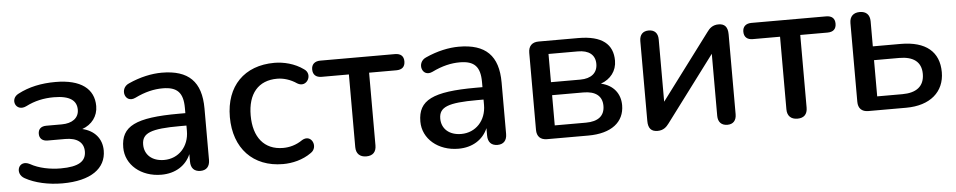

<svg xmlns="http://www.w3.org/2000/svg" viewBox="-35 -722 4762 956"><g transform="rotate(-5 2346.0 -244.0)"><path d="M246 9C389 9 465 -47 465 -136C465 -196 428 -238 368 -252C416 -269 447 -309 447 -360C447 -446 382 -497 255 -497C184 -497 122 -484 67 -455C19 -431 47 -363 101 -390C144 -412 190 -422 240 -422C323 -422 354 -394 354 -350C354 -308 320 -284 268 -284H191C165 -284 150 -271 150 -247C150 -224 165 -210 191 -210H279C338 -210 371 -185 371 -140C371 -91 335 -66 244 -66C192 -66 135 -77 93 -101C37 -130 12 -59 61 -33C109 -6 177 9 246 9Z M741 9C811 9 864 -25 888 -81V-44C888 -11 905 7 936 7C966 7 983 -11 983 -44V-301C983 -435 920 -497 786 -497C737 -497 678 -485 619 -458C568 -436 591 -358 645 -384C696 -409 741 -419 784 -419C857 -419 886 -388 886 -312V-286H853C637 -286 563 -249 563 -142C563 -56 639 9 741 9ZM761 -63C700 -63 663 -98 663 -148C663 -206 708 -224 854 -224H886V-197C886 -119 833 -63 761 -63Z M1349 9C1395 9 1448 -3 1491 -34C1532 -61 1502 -130 1454 -102C1421 -79 1387 -71 1356 -71C1262 -71 1209 -137 1209 -246C1209 -355 1262 -417 1356 -417C1387 -417 1422 -407 1454 -385C1500 -357 1537 -424 1494 -452C1450 -484 1395 -497 1349 -497C1199 -497 1105 -402 1105 -247C1105 -91 1199 9 1349 9Z M1765 7C1798 7 1815 -11 1815 -44V-407H1951C1980 -407 1995 -421 1995 -448C1995 -474 1980 -488 1951 -488H1578C1550 -488 1534 -473 1534 -448C1534 -421 1550 -407 1578 -407H1714V-44C1714 -11 1733 7 1765 7Z M2226 9C2296 9 2349 -25 2373 -81V-44C2373 -11 2390 7 2421 7C2451 7 2468 -11 2468 -44V-301C2468 -435 2405 -497 2271 -497C2222 -497 2163 -485 2104 -458C2053 -436 2076 -358 2130 -384C2181 -409 2226 -419 2269 -419C2342 -419 2371 -388 2371 -312V-286H2338C2122 -286 2048 -249 2048 -142C2048 -56 2124 9 2226 9ZM2246 -63C2185 -63 2148 -98 2148 -148C2148 -206 2193 -224 2339 -224H2371V-197C2371 -119 2318 -63 2246 -63Z M2875 0C2991 0 3056 -52 3056 -136C3056 -194 3022 -238 2960 -252C3009 -269 3040 -309 3040 -360C3040 -442 2987 -488 2867 -488H2669C2636 -488 2618 -469 2618 -436V-51C2618 -18 2636 0 2669 0ZM2713 -422H2860C2914 -422 2946 -398 2946 -352C2946 -307 2914 -281 2860 -281H2713ZM2713 -216H2869C2930 -216 2963 -190 2963 -141C2963 -91 2930 -65 2869 -65H2713Z M3221 7C3251 7 3266 -9 3278 -25L3523 -352V-42C3523 -11 3540 7 3570 7C3599 7 3615 -11 3615 -42V-441C3615 -479 3599 -495 3569 -495C3539 -495 3523 -479 3511 -462L3266 -135V-446C3266 -478 3249 -495 3220 -495C3191 -495 3174 -478 3174 -446V-47C3174 -9 3190 7 3221 7Z M3920 7C3953 7 3970 -11 3970 -44V-407H4106C4135 -407 4150 -421 4150 -448C4150 -474 4135 -488 4106 -488H3733C3705 -488 3689 -473 3689 -448C3689 -421 3705 -407 3733 -407H3869V-44C3869 -11 3888 7 3920 7Z M4464 0C4584 0 4656 -63 4656 -161C4656 -263 4590 -319 4464 -319H4325V-444C4325 -477 4307 -495 4275 -495C4243 -495 4224 -477 4224 -444V-51C4224 -18 4242 0 4275 0ZM4325 -250H4451C4520 -250 4561 -222 4561 -161C4561 -98 4520 -69 4451 -69H4325Z"/></g></svg>

Font: Nunito SemiBold
Style: Regular
Weight: 600
Designer: Vernon Adams
Foundry: Vernon Adams
Version: Version 3.602